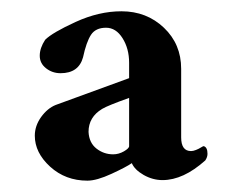

<svg xmlns="http://www.w3.org/2000/svg" viewBox="-20 -564 418 342"><path d="M181.6 -289.1Q191.4 -289.1 200.7 -294.4Q210 -299.8 210 -303.7V-389.6Q171.9 -376 162.1 -370.1Q137.7 -355.5 137.7 -329.1Q138.7 -309.6 151.9 -299.3Q165 -289.1 181.6 -289.1ZM196.3 -543.9Q241.2 -543.9 272 -514.6Q302.7 -485.4 302.7 -441.4V-319.3Q302.7 -294.9 320.3 -294.9Q324.2 -294.9 329.1 -296.9Q334 -298.8 337.9 -301.3Q341.8 -303.7 342.8 -303.7Q349.6 -301.8 349.6 -290Q349.6 -284.2 345.7 -278.3Q306.6 -243.2 269.5 -243.2Q252 -243.2 235.8 -252.4Q219.7 -261.7 214.8 -273.4Q205.1 -266.6 178.7 -254.4Q152.3 -242.2 135.7 -242.2Q96.7 -242.2 69.3 -267.1Q42 -292 42 -322.3Q42 -339.8 53.2 -355.5Q64.5 -371.1 79.1 -377Q177.7 -413.1 210 -424.8V-434.6V-452.1Q210 -477.5 198.2 -496.1Q186.5 -514.6 168.9 -514.6Q150.4 -514.6 142.1 -502Q133.8 -489.3 127.9 -461.9Q120.1 -433.6 87.9 -433.6Q73.2 -433.6 62 -442.4Q50.8 -451.2 50.8 -464.8Q50.8 -478.5 60.5 -493.2Q73.2 -505.9 114.7 -524.9Q156.2 -543.9 196.3 -543.9Z"/></svg>

Font: Crimson
Style: Bold
Weight: 700
Version: Version 0.8 ; ttfautohint (v1.00) -l 8 -r 50 -G 200 -x 14 -D